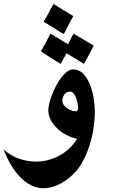

<svg xmlns="http://www.w3.org/2000/svg" viewBox="-65 -769 582 992"><path d="M339.4 -211.4Q338.9 -218.8 336.7 -230Q334.5 -241.2 331.5 -252.4Q326.2 -272 317.4 -283.9Q308.6 -295.9 297.4 -295.9Q286.6 -295.9 279.1 -291.3Q271.5 -286.6 266.6 -279.5Q261.7 -272.5 259.5 -263.4Q257.3 -254.4 257.3 -245.6Q257.3 -238.3 262.5 -229.7Q267.6 -221.2 276.6 -213.6Q285.6 -206.1 298.1 -200.4Q310.5 -194.8 325.2 -193.8Q333.5 -193.8 336.4 -200.7V-200.2ZM313.5 -686Q302.2 -666 292.2 -646.2Q282.2 -626.5 272 -606.4Q270 -602.5 268.1 -599.4Q266.1 -596.2 264.2 -593.3Q257.3 -597.2 251.2 -600.8Q245.1 -604.5 238.8 -608.4Q219.7 -620.6 200 -632.6Q180.2 -644.5 160.6 -656.7Q169.9 -672.4 178.7 -688.5Q187.5 -704.6 195.8 -720.2Q199.7 -727.1 203.4 -734.4Q207 -741.7 210.9 -748.5ZM419.4 -533.2Q412.1 -520 405 -506.3Q397.9 -492.7 391.1 -480Q386.2 -470.2 380.1 -459.5Q374 -448.7 368.7 -439L279.3 -493.7V-494.6L275.4 -486.8Q272.9 -482.4 270.5 -478.3Q268.1 -474.1 265.6 -469.7Q261.7 -461.9 257.1 -454.3Q252.4 -446.8 248 -439Q231.9 -448.7 216.6 -458.3Q201.2 -467.8 185.5 -478Q175.8 -484.4 166 -490.7Q156.2 -497.1 146.5 -503.4Q159.2 -526.4 171.4 -549.1Q183.6 -571.8 195.8 -595.2L286.1 -540.5V-540Q290.5 -546.9 295.2 -556.2Q299.8 -565.4 304.2 -575.2Q305.7 -577.6 306.9 -580.3Q308.1 -583 309.6 -585.4Q311.5 -587.9 313 -590.3Q314.5 -592.8 315.4 -595.2ZM424.8 -189.9Q424.8 -150.4 418 -105Q411.1 -59.6 396.7 -15.1Q382.3 29.3 360.6 68.6Q338.9 107.9 309.1 135.3Q269.5 171.4 232.2 187.3Q194.8 203.1 160.6 203.6Q127.4 203.6 97.7 189.2Q67.9 174.8 41.7 148.7Q15.6 122.6 -6.3 86.2Q-28.3 49.8 -45.4 6.3V3.9Q-10.3 35.6 33.4 50.8Q77.1 65.9 122.6 65.9Q152.3 65.9 182.4 58.3Q212.4 50.8 239.7 36.1Q267.1 21.5 290.8 0Q314.5 -21.5 332 -49.3V-52.7Q305.7 -57.6 279.3 -71Q252.9 -84.5 231.9 -104.2Q210.9 -124 197.8 -148.4Q184.6 -172.9 184.6 -199.7Q184.6 -213.9 189.7 -235.1Q194.8 -256.3 203.9 -279.8Q212.9 -303.2 225.3 -326.7Q237.8 -350.1 252 -368.7Q266.1 -387.2 281.7 -398.9Q297.4 -410.6 313 -410.6Q341.3 -410.6 362.3 -390.4Q383.3 -370.1 397.2 -338.1Q411.1 -306.2 418 -266.8Q424.8 -227.5 424.8 -189.9Z"/></svg>

Font: XB Khoramshahr
Style: Bold
Weight: 700
Designer: Behnam
Foundry: Irmug
Version: Version 8.005 2009